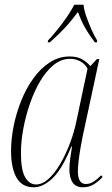

<svg xmlns="http://www.w3.org/2000/svg" viewBox="-20 -786 478 816"><path d="M123 10Q74 10 50.5 -30.5Q27 -71 27 -146Q27 -195 38 -250Q49 -305 70 -357.5Q91 -410 121.5 -452.5Q152 -495 191 -520.5Q230 -546 276 -546Q308 -546 329 -534Q350 -522 364 -505L392 -535H402L330 -200Q326 -180 321.5 -153.5Q317 -127 314 -101Q311 -75 311 -58Q311 -4 345 -4Q362 -4 377 -13.5Q392 -23 410 -41L416 -34Q399 -15 378.5 -2.5Q358 10 333 10Q302 10 288.5 -10.5Q275 -31 275 -65Q275 -86 278.5 -112.5Q282 -139 286 -163H283Q244 -67 203.5 -28.5Q163 10 123 10ZM133 -2Q160 -2 186.5 -26Q213 -50 236 -89.5Q259 -129 277.5 -177.5Q296 -226 306 -277L352 -494Q341 -515 321 -525.5Q301 -536 278 -536Q240 -536 207.5 -509.5Q175 -483 149.5 -439Q124 -395 106 -342Q88 -289 78.5 -235.5Q69 -182 69 -136Q69 -63 87 -32.5Q105 -2 133 -2ZM184 -614Q202 -633 224 -660Q246 -687 265 -715Q284 -743 296 -766H335Q337 -744 347 -715.5Q357 -687 369 -660Q381 -633 393 -614L392 -606H383Q356 -642 340 -671Q324 -700 311 -735Q284 -698 257.5 -669.5Q231 -641 192 -606H183Z"/></svg>

Font: Noto Serif Display Condensed ExtraLight
Style: Italic
Weight: 200
Width: 3
Italic angle: -12°
Designer: Monotype Design Team
Foundry: Monotype Imaging Inc.
Version: Version 2.009